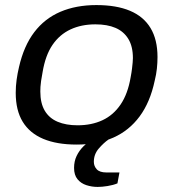

<svg xmlns="http://www.w3.org/2000/svg" viewBox="-20 -558 684 757"><path d="M282 12Q204 12 150.5 -10.5Q97 -33 69.5 -78Q42 -123 42 -192Q42 -218 45.5 -243.5Q49 -269 55 -294Q74 -377 115 -431Q156 -485 218 -511.5Q280 -538 360 -538Q439 -538 492.5 -515.5Q546 -493 573.5 -447.5Q601 -402 601 -333Q601 -310 598.5 -287Q596 -264 590 -240Q572 -155 530.5 -99Q489 -43 427 -15.5Q365 12 282 12ZM286 -64Q341 -64 384 -84Q427 -104 455.5 -146Q484 -188 495 -253Q499 -274 500.5 -287.5Q502 -301 503 -311Q504 -321 504 -329Q504 -375 486 -404.5Q468 -434 435.5 -448Q403 -462 356 -462Q301 -462 258 -442Q215 -422 187 -381Q159 -340 148 -274Q144 -253 142 -239Q140 -225 139.5 -215.5Q139 -206 139 -197Q139 -151 156.5 -121.5Q174 -92 207 -78Q240 -64 286 -64ZM365 179Q342 179 320.5 172Q299 165 285.5 148.5Q272 132 272 104Q272 78 282 57Q292 36 309 19Q326 2 346 -12H409L408 -8Q389 5 369.5 27.5Q350 50 350 80Q350 97 361.5 109.5Q373 122 400 122H451L443 165Q426 172 404 175.5Q382 179 365 179Z"/></svg>

Font: Archivo SemiExpanded
Style: Italic
Weight: 400
Width: 6
Italic angle: -10°
Designer: Hector Gatti
Foundry: Omnibus-Type
Version: Version 2.001